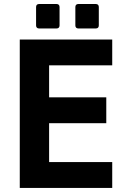

<svg xmlns="http://www.w3.org/2000/svg" viewBox="-20 -923 642 943"><path d="M171.9 -783.2H257.8C267.1 -783.2 272.5 -788.6 272.5 -797.9V-888.7C272.5 -897.9 267.1 -903.3 257.8 -903.3H171.9C162.6 -903.3 157.2 -897.9 157.2 -888.7V-797.9C157.2 -788.6 162.6 -783.2 171.9 -783.2ZM364.7 -783.2H450.7C460 -783.2 465.3 -788.6 465.3 -797.9V-888.7C465.3 -897.9 460 -903.3 450.7 -903.3H364.7C355.5 -903.3 350.1 -897.9 350.1 -888.7V-797.9C350.1 -788.6 355.5 -783.2 364.7 -783.2ZM77.1 0H531.2V-127H221.2V-317.9H502V-444.8H221.2V-602.1H531.2V-729H77.1Z"/></svg>

Font: Hack
Style: Bold
Weight: 700
Monospace: yes
Designer: Christopher Simpkins
Foundry: Christopher Simpkins
Version: Version 2.010